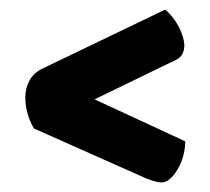

<svg xmlns="http://www.w3.org/2000/svg" viewBox="-20 -460 440 402"><path d="M318 -78Q308 -78 287 -86L51 -191Q33 -222 33 -256Q33 -275 41.5 -291Q50 -307 68 -316L326 -440Q344 -424 354.5 -403.5Q365 -383 366 -366Q366 -342 347 -334L178 -252L368 -164Q367 -130 351 -104Q335 -78 318 -78Z"/></svg>

Font: Yanone Kaffeesatz ExtraLight
Style: Bold
Weight: 700
Version: Version 2.003